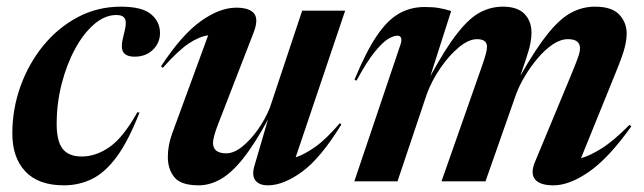

<svg xmlns="http://www.w3.org/2000/svg" viewBox="-20 -544 1931 576"><path d="M329.5 -499Q295 -499 263 -471.8Q231 -444.5 205.5 -397.8Q180 -351 165 -292.5Q150 -234 150 -172Q150 -120.5 168 -97.5Q186 -74.5 225 -74.5Q268 -74.5 309 -103.2Q350 -132 392 -207L398.5 -206.5Q365.5 -122 330.8 -74.5Q296 -27 256.8 -7.5Q217.5 12 171.5 12Q95.5 12 56.2 -29.5Q17 -71 17 -143.5Q17 -217 41.5 -285.2Q66 -353.5 110.2 -407.5Q154.5 -461.5 213.8 -492.8Q273 -524 342.5 -524Q406 -524 433 -501.5Q460 -479 460 -445Q460 -415.5 438.8 -394.8Q417.5 -374 384 -374Q358 -374 349.5 -388.2Q341 -402.5 351 -439Q361 -475 355.2 -487Q349.5 -499 329.5 -499Z M743 -45.5 784 -185.5Q743.5 -111 709 -68Q674.5 -25 642 -6.5Q609.5 12 576 12Q523 12 503.2 -12.2Q483.5 -36.5 483.5 -73Q483.5 -108 496.5 -143.5L604.5 -438Q578 -434.5 546.2 -413.5Q514.5 -392.5 468.5 -340.5L463 -345Q525 -439.5 582 -480.2Q639 -521 688.5 -521Q728.5 -521 742.5 -503.2Q756.5 -485.5 740 -444L634.5 -172Q619 -132 619 -115.5Q619 -84 659 -84Q681.5 -84 706.5 -104Q731.5 -124 753.8 -155.5Q776 -187 790 -222L886.5 -512H1015.5L867 -72Q892.5 -80 925.5 -103.2Q958.5 -126.5 999.5 -174.5L1004 -170.5Q942.5 -70 886.5 -29Q830.5 12 783.5 12Q757.5 12 746.2 -2.8Q735 -17.5 743 -45.5Z M1874 -165Q1806 -69.5 1747.2 -28.8Q1688.5 12 1640.5 12Q1600 12 1585.5 -5.5Q1571 -23 1584 -56L1692.5 -317Q1709 -357 1714.5 -373Q1720 -389 1720 -399Q1720 -426.5 1684 -426.5Q1661.5 -426.5 1638.2 -410.8Q1615 -395 1593.5 -369.8Q1572 -344.5 1555 -316Q1538 -287.5 1528.5 -262L1436.5 0H1304.5L1422.5 -336Q1433.5 -367 1437.2 -381.2Q1441 -395.5 1441 -403.5Q1441 -426.5 1411 -426.5Q1386 -426.5 1356.5 -402Q1327 -377.5 1301 -339.5Q1275 -301.5 1260.5 -262L1172.5 0H1043L1181.5 -410.5Q1185.5 -421.5 1183.5 -429.2Q1181.5 -437 1172 -437Q1160.5 -437 1143.8 -426.8Q1127 -416.5 1103.5 -387.5Q1080 -358.5 1049.5 -302L1043.5 -305Q1078 -388.5 1110 -436Q1142 -483.5 1176.8 -503.2Q1211.5 -523 1254 -523Q1279 -523 1295.5 -520.2Q1312 -517.5 1333.5 -511L1271 -315.5Q1317 -400 1352.8 -445.2Q1388.5 -490.5 1420.8 -507.2Q1453 -524 1488.5 -524Q1532.5 -524 1553.5 -502.2Q1574.5 -480.5 1574.5 -445.5Q1574.5 -431 1571 -413Q1567.5 -395 1557 -364L1541 -316.5Q1587.5 -398.5 1624 -443.5Q1660.5 -488.5 1694 -506.2Q1727.5 -524 1765 -524Q1815.5 -524 1837.8 -500.2Q1860 -476.5 1860 -443Q1860 -425 1854.2 -401.8Q1848.5 -378.5 1828.5 -329.5L1723 -69.5Q1749.5 -76.5 1785.2 -99Q1821 -121.5 1868.5 -169.5Z"/></svg>

Font: Newsreader 72pt SemiBold
Style: Italic
Weight: 600
Italic angle: -17°
Designer: Hugues Gentile
Foundry: Production Type
Version: Version 1.003; ttfautohint (v1.8.3)